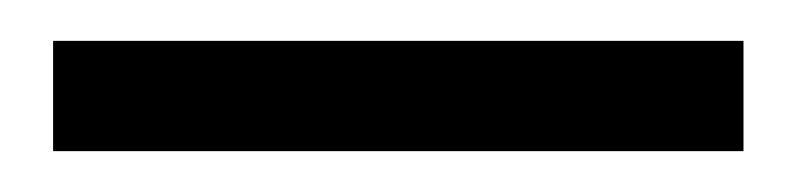

<svg xmlns="http://www.w3.org/2000/svg" viewBox="-20 -670 390 94"><path d="M6 -596V-650H344V-596Z"/></svg>

Font: DM Sans 36pt Light
Style: Regular
Weight: 300
Designer: Colophon Foundry, Jonny Pinhorn
Foundry: Colophon Foundry
Version: Version 4.004;gftools[0.9.30]